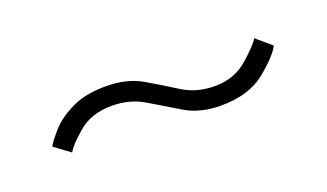

<svg xmlns="http://www.w3.org/2000/svg" viewBox="-27 -797 409 240"><g transform="rotate(-20 177.0 -677.0)"><path d="M241 -641Q213.5 -641 193.8 -652.8Q174 -664.5 155.2 -676Q136.5 -687.5 112 -687.5Q84.5 -687.5 67 -672.2Q49.5 -657 46 -649.5L25 -665Q29 -672 39.2 -683.5Q49.5 -695 67.8 -704Q86 -713 113.5 -713Q141.5 -713 161.2 -701.5Q181 -690 199.5 -678.2Q218 -666.5 242.5 -666.5Q268.5 -666.5 286.8 -682.8Q305 -699 308.5 -706L328.5 -689Q322.5 -677 300.5 -659Q278.5 -641 241 -641Z"/></g></svg>

Font: Imbue 50pt Thin
Style: Regular
Weight: 100
Designer: Tyler Finck
Foundry: Etcetera Type Company
Version: Version 1.102; ttfautohint (v1.8.3)